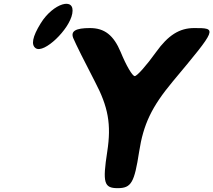

<svg xmlns="http://www.w3.org/2000/svg" viewBox="-20 -1029 1110 999"><path d="M361 -831C373 -802 424 -700 474 -604C543 -473 560 -382 538 -240C513 -78 521 -50 592 -50C663 -50 679 -78 704 -240C726 -382 769 -473 878 -604C1111 -883 1111 -883 990 -883C914 -883 855 -846 792 -758C741 -687 693 -633 681 -633C669 -633 637 -687 608 -758C571 -846 524 -883 448 -883C373 -883 347 -867 361 -831ZM192 -908C148 -837 141 -795 166 -778C209 -749 341 -875 356 -958C373 -1048 256 -1012 192 -908Z"/></svg>

Font: Hussar Skorodowane
Style: Ky
Weight: 700
Foundry: Cannot Into Space Fonts
Version: Version 0.892